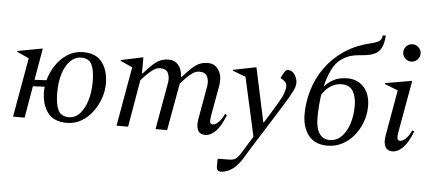

<svg xmlns="http://www.w3.org/2000/svg" viewBox="-59 -877 2814 1255"><g transform="rotate(5 1348.0 -250.0)"><path d="M43 0 112 -389 34 -424V-430L195 -460H198L162 -252L240 -256Q254 -308 285 -355Q316 -402 362 -431Q408 -460 464 -460Q549 -460 589 -406Q629 -352 629 -266Q629 -221 612.5 -172.5Q596 -124 565.5 -82.5Q535 -41 492 -15.5Q449 10 395 10Q310 10 270 -44Q230 -98 230 -184Q230 -198 232 -213L155 -209L119 0ZM406 -28Q448 -28 478.5 -61.5Q509 -95 525.5 -150.5Q542 -206 542 -272Q542 -346 523.5 -384.5Q505 -423 455 -423Q414 -423 383 -392.5Q352 -362 334.5 -308Q317 -254 317 -181Q317 -107 336 -67.5Q355 -28 406 -28Z M722 0 791 -389 713 -424V-430L855 -460H858V-355H862Q897 -394 922 -417Q947 -440 971 -450Q995 -460 1027 -460Q1064 -460 1088 -432Q1112 -404 1114 -355H1119Q1154 -394 1179 -417Q1204 -440 1227.5 -450Q1251 -460 1284 -460Q1329 -460 1354 -420Q1379 -380 1367 -312L1332 -119Q1327 -89 1330 -76Q1333 -63 1347 -63Q1364 -63 1384 -81.5Q1404 -100 1422 -138L1435 -132Q1406 -57 1372.5 -23.5Q1339 10 1304 10Q1269 10 1256 -17Q1243 -44 1251 -89L1290 -309Q1296 -344 1283.5 -371.5Q1271 -399 1231 -399Q1209 -399 1187.5 -384.5Q1166 -370 1146 -349.5Q1126 -329 1110 -311L1054 0H978L1033 -309Q1039 -344 1026.5 -371.5Q1014 -399 974 -399Q952 -399 930 -384Q908 -369 887.5 -348.5Q867 -328 851 -309L798 0Z M1427 240Q1399 240 1399 211V163L1406 157H1454Q1479 157 1493.5 155Q1508 153 1518.5 145Q1529 137 1541.5 119.5Q1554 102 1573 70L1620 -6L1534 -392L1449 -424V-430L1597 -460H1600L1676 -105H1680L1752 -223Q1785 -277 1795 -305.5Q1805 -334 1805 -353Q1805 -369 1797 -378.5Q1789 -388 1777 -395L1764 -403V-407L1780 -437Q1788 -451 1793.5 -455.5Q1799 -460 1810 -460Q1827 -460 1840.5 -447.5Q1854 -435 1861.5 -416.5Q1869 -398 1869 -381Q1869 -357 1851.5 -322.5Q1834 -288 1797 -228L1604 79Q1590 102 1581 117Q1572 132 1562.5 147Q1553 162 1535 183Q1510 212 1481 226Q1452 240 1427 240Z M2405 -740H2421L2424 -736L2423 -726Q2419 -687 2406.5 -660Q2394 -633 2364.5 -618Q2335 -603 2282 -599Q2230 -595 2201 -585.5Q2172 -576 2143 -555Q2109 -531 2085.5 -481.5Q2062 -432 2048 -372Q2074 -402 2110.5 -421Q2147 -440 2200 -440Q2264 -440 2306.5 -395Q2349 -350 2349 -269Q2349 -217 2331 -167Q2313 -117 2280.5 -77Q2248 -37 2203.5 -13.5Q2159 10 2106 10Q2023 10 1981.5 -44Q1940 -98 1940 -181Q1940 -262 1963.5 -341Q1987 -420 2035 -488Q2083 -556 2155.5 -606Q2228 -656 2326 -680Q2359 -688 2374.5 -695Q2390 -702 2396 -712.5Q2402 -723 2405 -740ZM2026 -170Q2026 -98 2050 -63Q2074 -28 2117 -28Q2161 -28 2193.5 -59.5Q2226 -91 2244 -145Q2262 -199 2262 -266Q2262 -322 2240 -360Q2218 -398 2163 -398Q2129 -398 2095.5 -378Q2062 -358 2037 -318Q2032 -281 2029 -243.5Q2026 -206 2026 -170Z M2604 -585Q2581 -585 2564 -602Q2547 -619 2547 -642Q2547 -665 2564 -682Q2581 -699 2604 -699Q2627 -699 2644 -682Q2661 -665 2661 -642Q2661 -619 2644 -602Q2627 -585 2604 -585ZM2533 10Q2498 10 2485 -17Q2472 -44 2480 -89L2533 -390L2446 -424V-430L2619 -460H2622L2561 -119Q2556 -89 2559 -76Q2562 -63 2576 -63Q2593 -63 2613 -81.5Q2633 -100 2651 -138L2664 -132Q2635 -57 2601.5 -23.5Q2568 10 2533 10Z"/></g></svg>

Font: Spectral
Style: Italic
Weight: 400
Italic angle: -10°
Designer: Jean-Baptiste Levee
Foundry: Production Type
Version: Version 2.001